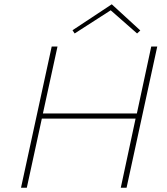

<svg xmlns="http://www.w3.org/2000/svg" viewBox="-20 -875 777 895"><path d="M496 -827 328 -719 318 -734 501 -855 634 -733 619 -719ZM685 -658H713L570 0H543L612 -322H175L105 0H78L221 -658H248L180 -346H618Z"/></svg>

Font: EauTestText Extralight
Style: Italic
Weight: 250
Italic angle: -12°
Designer: Christian Thalmann (Catharsis Fonts)
Version: Version 0.001;PS 000.001;hotconv 1.0.88;makeotf.lib2.5.64775